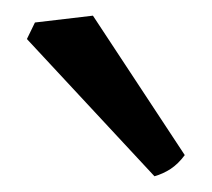

<svg xmlns="http://www.w3.org/2000/svg" viewBox="-20 -764 269 244"><path d="M14.2 -714.4 24.4 -735.4 98.1 -744.1 214.8 -566.9Q206.5 -555.7 196.8 -549.3Q187 -543 176.3 -540Z"/></svg>

Font: Fjord
Style: One
Weight: 400
Designer: Viktoriya Grabowska
Foundry: Viktoriya Grabowska
Version: Version 1.002